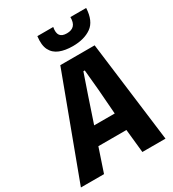

<svg xmlns="http://www.w3.org/2000/svg" viewBox="-260 -1078 1083 1201"><g transform="rotate(-30 282.0 -478.0)"><path d="M-35.5 0 235.5 -727H483.5L575.5 0H408.5L384 -235L464.5 -169H141L161 -295H445.5L383.5 -237L365.5 -473.5L351.5 -622H341.5L290.5 -473.5L131.5 0ZM364 -790.5Q309 -790.5 269.8 -806.2Q230.5 -822 212.2 -858.2Q194 -894.5 202 -956H316.5Q309 -916 322.8 -897.2Q336.5 -878.5 371.5 -878.5Q406 -878.5 423.5 -897.2Q441 -916 440.5 -956H554.5Q550 -863.5 498.2 -827Q446.5 -790.5 364 -790.5Z"/></g></svg>

Font: Spline Sans Mono
Style: Italic
Weight: 400
Italic angle: -4°
Monospace: yes
Designer: Eben Sorkin, Mirko Velimirovic
Foundry: Sorkin Type
Version: Version 1.004